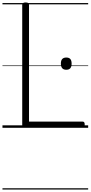

<svg xmlns="http://www.w3.org/2000/svg" viewBox="-20 -1035 734 1555"><path d="M187 0Q160 0 160 -23V-996Q160 -1006 167 -1010.5Q174 -1015 187 -1015Q202 -1015 208.5 -1010.5Q215 -1006 215 -996V-50H650Q658 -50 662 -44.5Q666 -39 666 -25Q666 -11 662 -5.5Q658 0 650 0ZM517 -470Q495 -470 484 -482.5Q473 -495 473 -520Q473 -545 484 -557Q495 -569 517 -569Q539 -569 549.5 -557Q560 -545 560 -520Q560 -495 549.5 -482.5Q539 -470 517 -470ZM0 490H694V500H0ZM0 -20H694V0H0ZM0 -505H694V-500H0ZM0 -1010H694V-1000H0Z"/></svg>

Font: Playwrite ES Deco Guides
Style: Regular
Weight: 400
Designer: Veronika Burian, José Scaglione
Foundry: TypeTogether
Version: Version 1.003